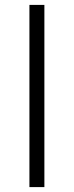

<svg xmlns="http://www.w3.org/2000/svg" viewBox="-20 -763 301 783"><path d="M100 0V-743H161V0Z"/></svg>

Font: Saira SemiExpanded Light
Style: Regular
Weight: 300
Width: 6
Designer: Hector Gatti with collaboration of the Omnibus-Type team
Foundry: Omnibus-Type
Version: Version 1.101